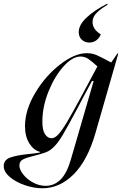

<svg xmlns="http://www.w3.org/2000/svg" viewBox="-128 -805 654 1029"><path d="M117 191Q162 191 196 158Q230 125 252 49L374 -371H365L315 -278L289 -228Q233 -123 205.5 -77Q178 -31 149 -7Q133 6 113 13Q93 20 58 29Q16 39 -4 49Q-24 59 -24 82Q-24 104 -3.5 130Q17 156 49.5 173.5Q82 191 117 191ZM31 20Q72 16 87 12V9Q53 1 29.5 -36Q6 -73 6 -129Q6 -215 60.5 -306.5Q115 -398 193.5 -459Q272 -520 337 -520Q366 -520 390 -509.5Q414 -499 468 -470L501 -518H506L383 -90Q341 55 266.5 129.5Q192 204 99 204Q54 204 5.5 187.5Q-43 171 -75.5 143.5Q-108 116 -108 85Q-108 51 -71 38.5Q-34 26 31 20ZM148 -64Q166 -64 185.5 -85.5Q205 -107 231.5 -151.5Q258 -196 305 -283L394 -449Q365 -476 345.5 -489Q326 -502 303 -502Q260 -502 212 -448.5Q164 -395 131.5 -313.5Q99 -232 99 -153Q99 -107 113.5 -85.5Q128 -64 148 -64ZM368 -687Q368 -648 412 -621Q405 -602 389 -589.5Q373 -577 351 -577Q326 -577 310 -592.5Q294 -608 294 -633Q294 -671 335 -710Q376 -749 446 -785L449 -780Q406 -754 387 -733Q368 -712 368 -687Z"/></svg>

Font: Nyght Serif Italic
Style: Regular
Weight: 400
Italic angle: -16°
Designer: Maksym Kobuzan
Version: Version 0.410